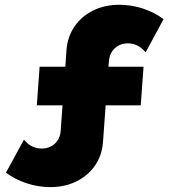

<svg xmlns="http://www.w3.org/2000/svg" viewBox="-20 -767 713 802"><path d="M567.9 -327.1H421.4L410.2 -173.8Q406.2 -118.2 377 -75.7Q347.7 -33.2 299.3 -9.3Q251 14.6 189.9 14.6Q140.1 14.6 91.1 -1.5Q42 -17.6 4.9 -45.9L80.1 -183.6Q110.4 -146.5 154.3 -146.5Q187 -146.5 209.2 -167Q231.4 -187.5 233.4 -220.2L241.2 -327.1H133.8L145.5 -488.3H252.9L257.8 -558.6Q262.2 -614.3 291.5 -656.7Q320.8 -699.2 369.1 -723.1Q417.5 -747.1 478.5 -747.1Q528.3 -747.1 577.1 -731.2Q626 -715.3 663.1 -687L588.4 -548.3Q557.6 -585.9 514.2 -585.9Q481.4 -585.9 459.5 -565.2Q437.5 -544.4 435.1 -511.7L433.1 -488.3H579.6Z"/></svg>

Font: Kumbh Sans Black
Style: Regular
Weight: 900
Version: Version 1.005